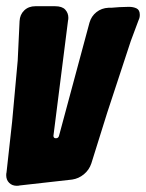

<svg xmlns="http://www.w3.org/2000/svg" viewBox="-21 -590 470 618"><path d="M337 -565 363 -567 394 -568Q408 -568 418.5 -563Q429 -558 429 -542Q429 -533 425 -525L400 -458L324 -227L273 -64Q266 -43 249 -29Q232 -15 211 -12L42 7Q39 8 33 8Q18 8 8.5 -1.5Q-1 -11 -1 -26Q-1 -32 0 -35L18 -198L36 -395L42 -522Q43 -543 57 -556.5Q71 -570 93 -570H156Q179 -570 189 -559Q199 -548 199 -533Q199 -527 198 -524L151 -153Q151 -145 159 -145Q167 -145 169 -153L267 -517Q273 -538 289.5 -551Q306 -564 328 -565Z"/></svg>

Font: Bangerz 2
Style: Regular
Weight: 400
Designer: vernon adams
Foundry: Vernon Adams
Version: Version 2.10;December 28, 2023;FontCreator 13.0.0.2683 64-bi